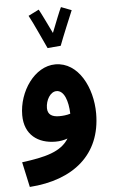

<svg xmlns="http://www.w3.org/2000/svg" viewBox="-61 -741 603 1012"><g transform="rotate(-5 240.0 -235.0)"><path d="M212 -491 282 -497C297 -538 345 -653 356 -679L301 -700C293 -685 267 -619 247 -568C226 -611 195 -676 183 -697L127 -669C150 -628 193 -530 212 -491ZM55 230C287 214 437 92 437 -126C437 -262 367 -402 245 -402C135 -402 48 -275 48 -150C48 -46 119 4 211 4C235 4 256 0 275 -7C234 60 149 81 26 97ZM181 -176C181 -218 206 -261 239 -261C279 -261 299 -204 301 -136C282 -130 261 -128 242 -128C204 -128 181 -142 181 -176Z"/></g></svg>

Font: Noto Sans Arabic UI SmCn
Style: Bold
Weight: 700
Width: 4
Designer: Monotype Design Team, Nadine Chahine and Nizar Qandah
Foundry: Monotype Imaging Inc.
Version: Version 2.010